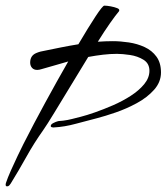

<svg xmlns="http://www.w3.org/2000/svg" viewBox="-41 -552 591 681"><path d="M-16 109Q-21 109 -21 103Q-21 101 -20.5 99.5Q-20 98 -20 97Q-14 79 -2.5 53Q9 27 21.5 1Q34 -25 42 -41Q78 -112 120 -189Q162 -266 201 -334Q176 -327 152.5 -320Q129 -313 107 -307Q98 -304 91 -304Q79 -304 72.5 -311.5Q66 -319 66 -330Q66 -355 88 -364Q95 -367 102.5 -369Q110 -371 117 -372Q146 -378 176 -384Q206 -390 237 -395Q273 -456 298 -494Q323 -532 329 -532Q338 -532 351.5 -529.5Q365 -527 375 -523Q385 -519 381 -512Q369 -498 349 -469.5Q329 -441 306 -404Q334 -406 359 -406Q386 -406 416 -401.5Q446 -397 472 -385Q498 -373 514 -351Q530 -329 530 -295Q530 -261 505.5 -233.5Q481 -206 444 -186Q407 -166 369 -153Q331 -140 304 -133Q268 -124 228 -113Q188 -102 150 -100H147Q145 -100 142 -101Q139 -102 139 -105Q139 -111 148 -115.5Q157 -120 161 -121Q166 -123 171.5 -123Q177 -123 183 -124Q199 -126 214.5 -130Q230 -134 246 -138Q266 -143 296 -153.5Q326 -164 359.5 -178.5Q393 -193 422.5 -212Q452 -231 470.5 -253.5Q489 -276 489 -301Q489 -327 468 -340Q447 -353 420 -357Q393 -361 374 -361Q350 -361 324.5 -358Q299 -355 272 -350Q241 -299 209 -246.5Q177 -194 151.5 -152Q126 -110 112 -90Q80 -45 53 3.5Q26 52 -3 99Q-5 102 -8 105.5Q-11 109 -16 109Z"/></svg>

Font: Caramel
Style: Regular
Weight: 400
Designer: Robert E. Leuschke
Foundry: Robert E. Leuschke
Version: Version 1.010